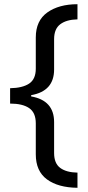

<svg xmlns="http://www.w3.org/2000/svg" viewBox="-20 -734 420 912"><path d="M348 158Q256 157 203 118Q150 79 150 -1V-148Q150 -199 118.5 -220.5Q87 -242 28 -242V-315Q87 -316 118.5 -337Q150 -358 150 -408V-556Q150 -636 205 -675Q260 -714 348 -714V-642Q296 -641 266.5 -619Q237 -597 237 -548V-404Q237 -301 128 -282V-276Q237 -257 237 -154V-7Q237 42 266 63.5Q295 85 348 86Z"/></svg>

Font: Noto Sans Meroitic
Style: Regular
Weight: 400
Designer: Monotype Design Team
Foundry: Monotype Imaging Inc.
Version: Version 2.002; ttfautohint (v1.8.4.7-5d5b)